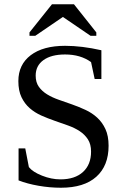

<svg xmlns="http://www.w3.org/2000/svg" viewBox="-20 -879 596 909"><path d="M67.9 -176.3H99.6L116.7 -87.9Q134.8 -64.9 179 -47.4Q223.1 -29.8 266.1 -29.8Q334.5 -29.8 372.8 -64.7Q411.1 -99.6 411.1 -161.1Q411.1 -196.3 396.2 -219.2Q381.3 -242.2 357.2 -258.1Q333 -273.9 302.2 -284.9Q271.5 -295.9 239 -307.1Q206.5 -318.4 175.8 -332Q145 -345.7 120.8 -366.7Q96.7 -387.7 81.8 -418.7Q66.9 -449.7 66.9 -495.1Q66.9 -573.2 125.5 -617.7Q184.1 -662.1 288.1 -662.1Q367.2 -662.1 460 -641.1V-504.9H428.2L411.1 -585Q361.3 -621.1 288.1 -621.1Q222.7 -621.1 185.8 -594.5Q148.9 -567.9 148.9 -521Q148.9 -489.3 163.8 -468.3Q178.7 -447.3 202.9 -432.4Q227.1 -417.5 258.1 -406.7Q289.1 -396 321.5 -384.5Q354 -373 385 -358.6Q416 -344.2 440.2 -322Q464.4 -299.8 479.2 -267.8Q494.1 -235.8 494.1 -189Q494.1 -94.2 436 -42.2Q377.9 9.8 268.6 9.8Q215.8 9.8 162.6 0.5Q109.4 -8.8 67.9 -24.9ZM119.6 -709.5V-725.6L226.1 -858.9H330.1L436 -725.6V-709.5H408.7L277.8 -798.8L147 -709.5Z"/></svg>

Font: Liberation Serif
Style: Regular
Weight: 400
Designer: Steve Matteson
Foundry: Ascender Corporation
Version: Version 2.1.5